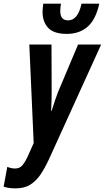

<svg xmlns="http://www.w3.org/2000/svg" viewBox="-96 -788 572 1048"><path d="M-11.2 240.2Q-49.3 240.2 -76.2 231L-56.2 123Q-33.2 131.8 -14.2 131.8Q10.7 131.8 25.4 115.2Q40 98.6 54.2 67.9L87.9 -6.8L64 -544.9H185.1L186 -288.1Q186 -235.4 183.1 -183.1H186Q194.3 -210.9 203.9 -239Q213.4 -267.1 220.2 -284.2L330.1 -544.9H456.1L170.9 82Q149.4 128.4 125.5 164.1Q101.6 199.7 69.1 220Q36.6 240.2 -11.2 240.2ZM269 -603Q198.2 -603 167.2 -635.7Q136.2 -668.5 136.2 -724.1Q136.2 -732.4 137.5 -744.6Q138.7 -756.8 140.1 -768.1H236.8Q234.9 -757.3 233.9 -746.6Q232.9 -735.8 232.9 -727.1Q232.9 -676.8 275.9 -676.8Q329.1 -676.8 349.1 -768.1H445.8Q427.2 -681.6 382.3 -642.3Q337.4 -603 269 -603Z"/></svg>

Font: Open Sans Condensed
Style: Bold Italic
Weight: 700
Width: 3
Italic angle: -12°
Designer: Monotype Design Team
Foundry: Monotype Imaging Inc.
Version: Version 3.003; ttfautohint (v1.8.4)